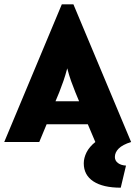

<svg xmlns="http://www.w3.org/2000/svg" viewBox="-21 -656 626 887"><path d="M536.8 211.1Q454.9 211.1 410.4 181.9Q366 152.8 366 98.6Q366 73.6 378.8 47.9Q391.7 22.2 419.4 0L384.7 -81.9H194.4L160.4 0H-1.4L264.6 -636.1H318.1L584.7 0Q545.1 12.5 527.4 30.2Q509.7 47.9 509.7 69.4Q509.7 86.1 523.6 96.9Q537.5 107.6 561.1 109ZM235.4 -188.2H344.4L327.1 -229.9Q316 -257.6 307.3 -281.9Q298.6 -306.2 289.6 -340.3Q280.6 -306.2 272.2 -282.3Q263.9 -258.3 252.8 -229.9Z"/></svg>

Font: Afacad Flux ExtraBold
Style: Regular
Weight: 800
Designer: Kristian Moeller
Foundry: Dicotype
Version: Version 1.100